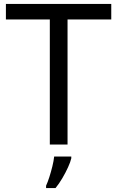

<svg xmlns="http://www.w3.org/2000/svg" viewBox="-20 -734 596 975"><path d="M323 0H233V-635H10V-714H545V-635H323ZM342 70Q338 88 325.5 115.5Q313 143 296.5 171Q280 199 262 221H214V209Q222 192 230.5 165.5Q239 139 246 110.5Q253 82 255 61H342Z"/></svg>

Font: Noto Sans Hebrew
Style: Regular
Weight: 400
Designer: Monotype Design Team
Foundry: Monotype Imaging Inc.
Version: Version 2.003;January 10, 2023;FontCreator 14.0.0.2877 64-bi